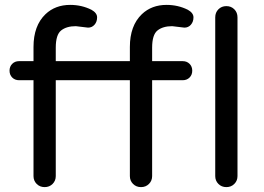

<svg xmlns="http://www.w3.org/2000/svg" viewBox="-20 -760 1078 785"><path d="M951 -689V-40Q951 -21 938 -8Q925 5 905.5 5Q886 5 873 -8Q860 -21 860 -40V-689Q860 -709 873 -722Q886 -735 905.5 -735Q925 -735 938 -722Q951 -709 951 -689ZM734 -647 684 -653Q646 -653 624 -635.5Q602 -618 602 -565V-510H727Q744 -510 755 -499Q766 -488 766 -471Q766 -454 755 -443Q744 -432 727 -432H602V-40Q602 -21 589 -8Q576 5 556.5 5Q537 5 524 -8Q511 -21 511 -40V-432H208V-40Q208 -21 195 -8Q182 5 162.5 5Q143 5 130 -8Q117 -21 117 -40V-432H58Q41 -432 30 -443Q19 -454 19 -471Q19 -488 30 -499Q41 -510 58 -510H117V-568Q117 -655 166 -702Q206 -740 267 -740Q314 -740 354 -720Q377 -707 377 -689Q377 -671 366.5 -659Q356 -647 340 -647L290 -653Q252 -653 230 -635.5Q208 -618 208 -565V-510H511V-568Q511 -655 560 -702Q600 -740 661 -740Q708 -740 748 -720Q771 -707 771 -689Q771 -671 760.5 -659Q750 -647 734 -647Z"/></svg>

Font: Varela Round
Style: Regular
Weight: 400
Designer: Joe Prince
Foundry: Joe Prince
Version: Version 1.000